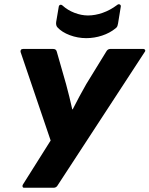

<svg xmlns="http://www.w3.org/2000/svg" viewBox="-20 -886 705 906"><path d="M94 0Q88 0 86.5 -5Q85 -10 88 -15L219 -223L77 -641Q76 -647 79 -651Q82 -655 89 -655H231Q245 -655 248 -642L292 -488Q300 -459 307 -430Q314 -401 321 -370H323Q338 -400 354 -429.5Q370 -459 387 -489L481 -642Q488 -655 500 -655H657Q662 -655 664.5 -650.5Q667 -646 663 -641L253 -13Q250 -7 245 -3.5Q240 0 233 0ZM387 -706Q347 -706 309.5 -720Q272 -734 251 -757Q243 -766 245 -782L257 -853Q258 -861 263.5 -863Q269 -865 275 -860Q299 -838 331.5 -825.5Q364 -813 395 -813Q429 -813 464.5 -825.5Q500 -838 532 -862Q539 -868 545 -865Q551 -862 550 -855L537 -775Q536 -769 534 -763Q532 -757 525 -752Q498 -730 461.5 -718Q425 -706 387 -706Z"/></svg>

Font: Sofia Sans Black
Style: Italic
Weight: 900
Italic angle: -9°
Version: Version 4.100-B